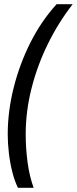

<svg xmlns="http://www.w3.org/2000/svg" viewBox="-20 -741 368 919"><path d="M66 158Q50 126 39 82.5Q28 39 22.5 -8Q17 -55 17 -98Q17 -208 45.5 -321.5Q74 -435 126 -538Q178 -641 251 -721H328Q260 -634 209.5 -531.5Q159 -429 131 -318.5Q103 -208 103 -98Q103 -31 112 36Q121 103 141 158Z"/></svg>

Font: Noto Sans ExtraCondensed Medium
Style: Italic
Weight: 500
Width: 2
Italic angle: -12°
Designer: Monotype Design Team
Foundry: Monotype Imaging Inc.
Version: Version 2.013; ttfautohint (v1.8.4.7-5d5b)